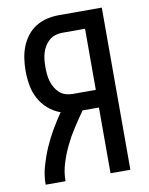

<svg xmlns="http://www.w3.org/2000/svg" viewBox="-83 -796 666 857"><g transform="rotate(-10 250.0 -367.5)"><path d="M54 0Q54 -42 65.5 -82.5Q77 -123 93.5 -161.5Q110 -200 131 -236Q152 -272 176 -307Q145 -318 120 -340Q95 -362 80 -390.5Q65 -419 59.5 -451.5Q54 -484 54 -516Q54 -544 58 -571.5Q62 -599 72 -624.5Q82 -650 99 -672Q116 -694 139.5 -708.5Q163 -723 190 -729Q217 -735 244 -735H438V0H348V-298H274Q250 -264 227.5 -229.5Q205 -195 187 -158Q169 -121 156.5 -81Q144 -41 144 0ZM244 -378H348V-655H244Q228 -655 212.5 -650Q197 -645 185 -634.5Q173 -624 164.5 -610Q156 -596 151.5 -580.5Q147 -565 145.5 -548.5Q144 -532 144 -516Q144 -500 145.5 -484Q147 -468 151.5 -452.5Q156 -437 164.5 -422.5Q173 -408 185 -397.5Q197 -387 212.5 -382.5Q228 -378 244 -378Z"/></g></svg>

Font: Iosevka Term Curly Medium
Style: Regular
Weight: 500
Designer: Belleve Invis
Foundry: Belleve Invis
Version: Version 32.3.0